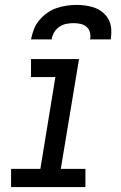

<svg xmlns="http://www.w3.org/2000/svg" viewBox="-20 -760 490 780"><path d="M25 0V-74H144L205 -447H106V-520H301L227 -74H327V0ZM106 -600Q110 -621 117.5 -640.5Q125 -660 139 -677Q153 -694 171 -707Q189 -720 209.5 -727Q230 -734 250.5 -737Q271 -740 291 -740Q311 -740 331 -737Q351 -734 368.5 -727Q386 -720 400.5 -707Q415 -694 423 -677Q431 -660 432 -640Q433 -620 430 -600H346Q349 -614 345.5 -628Q342 -642 331.5 -651Q321 -660 307 -663Q293 -666 279 -666Q264 -666 249 -663Q234 -660 221 -651Q208 -642 200 -628.5Q192 -615 190 -600Z"/></svg>

Font: Iosevka Etoile Oblique
Style: Regular
Weight: 400
Italic angle: -9°
Designer: Belleve Invis
Foundry: Belleve Invis
Version: Version 15.5.2; ttfautohint (v1.8.4)